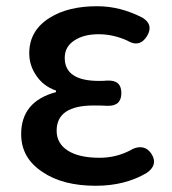

<svg xmlns="http://www.w3.org/2000/svg" viewBox="-20 -584 552 617"><path d="M288 13Q182 13 117 -31Q48 -76 48 -153Q48 -258 160 -288V-293Q119 -307 96 -342Q74 -374 74 -413Q74 -486 140 -527Q199 -564 292 -564Q367 -564 438 -527Q474 -505 453 -469Q429 -429 388 -454Q343 -474 297 -474Q249 -474 219 -454Q188 -434 188 -398Q188 -324 298 -324Q315 -324 323 -325Q370 -328 370 -285Q370 -242 324 -244Q309 -245 281 -245Q162 -245 162 -164Q162 -123 198 -100Q234 -77 300 -77Q352 -77 397 -100Q417 -113 436 -110.5Q455 -108 467 -89Q489 -54 451 -28Q381 13 288 13Z"/></svg>

Font: GenSenRounded TW M
Style: Regular
Weight: 500
Version: Version 1.501;PS 1;hotconv 16.6.51;makeotf.lib2.5.65220